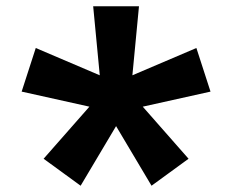

<svg xmlns="http://www.w3.org/2000/svg" viewBox="-20 -656 740 612"><path d="M237 -64 119 -150 265 -316 49 -364 94 -503 298 -416 277 -636H423L402 -416L606 -503L651 -364L435 -316L581 -150L463 -64L350 -254Z"/></svg>

Font: Martian Mono SemiBold
Style: Regular
Weight: 600
Monospace: yes
Designer: Roman Shamin
Foundry: Evil Martians
Version: Version 1.000; ttfautohint (v1.8.4.7-5d5b)